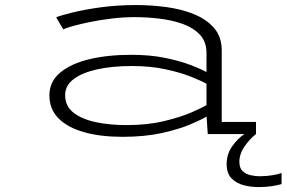

<svg xmlns="http://www.w3.org/2000/svg" viewBox="-20 -532 1140 762"><path d="M466 11Q379.5 11 314.2 -7.2Q249 -25.5 212.5 -62Q176 -98.5 176 -154Q176 -207.5 218.2 -243.2Q260.5 -279 333.8 -296.8Q407 -314.5 501 -314.5Q576 -314.5 635.5 -302.2Q695 -290 736.5 -274Q778 -258 799.5 -246V-321.5Q799.5 -366 773.8 -393.8Q748 -421.5 705.8 -436.8Q663.5 -452 613.2 -458Q563 -464 514 -464Q470 -464 424.2 -458.5Q378.5 -453 338 -444.8Q297.5 -436.5 269 -428.5Q240.5 -420.5 231 -415.5L203 -463.5Q222 -471 268.2 -482.5Q314.5 -494 379.8 -503Q445 -512 520.5 -512Q579.5 -512 639.5 -504Q699.5 -496 749.2 -476Q799 -456 829.5 -421Q860 -386 860 -332V-48H996V0H804.5L800 -69.5Q781.5 -58 736.5 -38.8Q691.5 -19.5 623 -4.2Q554.5 11 466 11ZM481.5 -35.5Q564.5 -35.5 630.5 -51.2Q696.5 -67 740 -86Q783.5 -105 799.5 -115V-199.5Q779.5 -211 737.5 -227.8Q695.5 -244.5 636 -257.2Q576.5 -270 503.5 -270Q425.5 -270 365.8 -256.8Q306 -243.5 272.2 -218Q238.5 -192.5 238.5 -154.5Q238.5 -110.5 272.2 -84.5Q306 -58.5 361.2 -47Q416.5 -35.5 481.5 -35.5ZM1097.5 154.5V198.5Q1083.5 203 1059 206.8Q1034.5 210.5 1005 210.5Q976 210.5 947 203Q918 195.5 898.8 175.8Q879.5 156 879.5 119Q879.5 80 901.2 49Q923 18 950 0H996Q969.5 21 949.8 50.2Q930 79.5 930 110Q930 135 943.2 147.2Q956.5 159.5 975.5 163.5Q994.5 167.5 1010.5 167.5Q1038 167.5 1062.5 163.2Q1087 159 1097.5 154.5Z"/></svg>

Font: Trispace Expanded ExtraLight
Style: Regular
Weight: 200
Width: 7
Designer: Tyler Finck
Foundry: Etcetera Type Company
Version: Version 1.210; ttfautohint (v1.8.3)